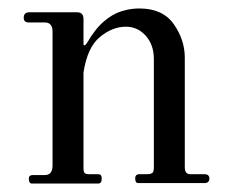

<svg xmlns="http://www.w3.org/2000/svg" viewBox="-20 -433 547 453"><path d="M55 0Q48 0 48 -12Q48 -20 58 -20H86Q104 -20 104 -43V-358Q104 -380 86 -380H48Q36 -380 36 -391Q36 -404 49 -404H162Q177 -404 177 -388V-328Q179 -323 184 -330L188 -336Q192 -343 195 -347.5Q198 -352 204.5 -360.5Q211 -369 217.5 -375.5Q224 -382 234 -389.5Q244 -397 255 -402Q266 -407 280 -410Q294 -413 309 -413Q364 -413 390 -376Q416 -339 416 -297V-38Q416 -22 429 -22H462Q474 -22 474 -12Q474 -1 462 -1H306Q299 -1 299 -12Q299 -22 309 -22H326Q336 -22 339.5 -25Q343 -28 343 -38V-294Q343 -327 324 -348.5Q305 -370 277 -370Q245 -370 215.5 -345.5Q186 -321 177 -262V-36Q177 -27 180 -24.5Q183 -22 190 -22H212Q220 -22 220 -12Q220 0 212 0Z"/></svg>

Font: HK Venetian
Style: Regular
Weight: 400
Designer: Alfredo Marco Pradil
Foundry: Alfredo Marco Pradil
Version: Version 1.000;PS 001.000;hotconv 1.0.88;makeotf.lib2.5.64775